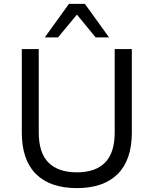

<svg xmlns="http://www.w3.org/2000/svg" viewBox="-20 -957 789 986"><path d="M375 9Q237 9 164.5 -63.5Q92 -136 92 -276V-705H179V-277Q179 -172 229 -122Q279 -72 375 -72Q470 -72 519.5 -122Q569 -172 569 -277V-705H657V-276Q657 -136 584.5 -63.5Q512 9 375 9ZM210 -765 334 -937H416L540 -765H471L375 -882L278 -765Z"/></svg>

Font: Nunito Sans 9pt
Style: Regular
Weight: 400
Version: Version 3.101;gftools[0.9.27]